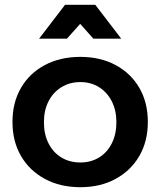

<svg xmlns="http://www.w3.org/2000/svg" viewBox="-20 -775 668 800"><path d="M315 -538Q398 -538 461.5 -504Q525 -470 560.5 -409Q596 -348 596 -267Q596 -186 560.5 -125Q525 -64 461.5 -29.5Q398 5 315 5Q231 5 167 -29.5Q103 -64 67.5 -125Q32 -186 32 -267Q32 -348 67.5 -409Q103 -470 167 -504Q231 -538 315 -538ZM315 -433Q270 -433 235.5 -411.5Q201 -390 182 -352.5Q163 -315 163 -266Q163 -216 182 -178Q201 -140 235.5 -119Q270 -98 315 -98Q359 -98 393 -119Q427 -140 446 -178Q465 -216 465 -266Q465 -315 446 -352.5Q427 -390 393 -411.5Q359 -433 315 -433ZM251 -755H377L485 -614H369L277 -717H351L259 -614H143Z"/></svg>

Font: Alexandria Medium
Style: Regular
Weight: 500
Designer: Mohamed Gaber
Foundry: Kief Type Foundry
Version: Version 5.100